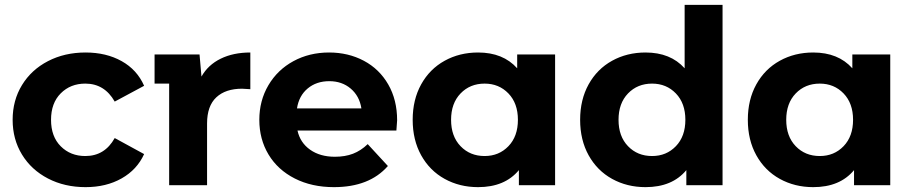

<svg xmlns="http://www.w3.org/2000/svg" viewBox="-20 -762 3752 790"><path d="M32 -269Q32 -349 70.5 -412Q109 -475 177.5 -510.5Q246 -546 332 -546Q417 -546 480.5 -510.5Q544 -475 573 -409L452 -344Q410 -418 331 -418Q270 -418 230 -378Q190 -338 190 -269Q190 -200 230 -160Q270 -120 331 -120Q411 -120 452 -194L573 -128Q544 -64 480.5 -28Q417 8 332 8Q246 8 177.5 -27.5Q109 -63 70.5 -126Q32 -189 32 -269Z M1010 -546V-395Q984 -397 976 -397Q908 -397 870 -361.5Q832 -326 832 -254V0H676V-418H616V-538H801L809 -447Q836 -495 888 -520.5Q940 -546 1010 -546Z M1611 -225H1204Q1215 -175 1256 -146Q1297 -117 1358 -117Q1400 -117 1432.5 -129.5Q1465 -142 1493 -169L1576 -79Q1500 8 1354 8Q1263 8 1193 -27.5Q1123 -63 1085 -126Q1047 -189 1047 -269Q1047 -348 1084.5 -411.5Q1122 -475 1187.5 -510.5Q1253 -546 1334 -546Q1413 -546 1477 -512Q1541 -478 1577.5 -414.5Q1614 -351 1614 -267Q1614 -264 1611 -225ZM1202 -316H1467Q1459 -367 1423 -397.5Q1387 -428 1335 -428Q1282 -428 1246 -398Q1210 -368 1202 -316Z M2264 -538V0H2115V-62Q2057 8 1947 8Q1871 8 1809.5 -26Q1748 -60 1713 -123Q1678 -186 1678 -269Q1678 -352 1713 -415Q1748 -478 1809.5 -512Q1871 -546 1947 -546Q2050 -546 2108 -481V-538ZM2111 -269Q2111 -337 2072 -377.5Q2033 -418 1974 -418Q1914 -418 1875 -377.5Q1836 -337 1836 -269Q1836 -201 1875 -160.5Q1914 -120 1974 -120Q2033 -120 2072 -160.5Q2111 -201 2111 -269Z M2953 -742V0H2804V-62Q2746 8 2636 8Q2560 8 2498.5 -26Q2437 -60 2402 -123Q2367 -186 2367 -269Q2367 -352 2402 -415Q2437 -478 2498.5 -512Q2560 -546 2636 -546Q2739 -546 2797 -481V-742ZM2800 -269Q2800 -337 2761 -377.5Q2722 -418 2663 -418Q2603 -418 2564 -377.5Q2525 -337 2525 -269Q2525 -201 2564 -160.5Q2603 -120 2663 -120Q2722 -120 2761 -160.5Q2800 -201 2800 -269Z M3643 -538V0H3494V-62Q3436 8 3326 8Q3250 8 3188.5 -26Q3127 -60 3092 -123Q3057 -186 3057 -269Q3057 -352 3092 -415Q3127 -478 3188.5 -512Q3250 -546 3326 -546Q3429 -546 3487 -481V-538ZM3490 -269Q3490 -337 3451 -377.5Q3412 -418 3353 -418Q3293 -418 3254 -377.5Q3215 -337 3215 -269Q3215 -201 3254 -160.5Q3293 -120 3353 -120Q3412 -120 3451 -160.5Q3490 -201 3490 -269Z"/></svg>

Font: mBank
Style: Bold
Weight: 700
Designer: Julieta Ulanovsky
Foundry: Julieta Ulanovsky
Version: Version 7.200